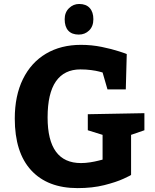

<svg xmlns="http://www.w3.org/2000/svg" viewBox="-20 -945 790 977"><path d="M389.2 -591.8Q307.1 -591.8 264.6 -531Q222.2 -470.2 222.2 -347.2Q222.2 -115.2 392.1 -115.2Q415 -115.2 439.5 -119.1Q463.9 -123 480.5 -127.4Q497.1 -131.8 502 -132.8V-258.8L426.8 -282.2V-363.8L714.8 -369.1V-282.2L647 -258.8V-55.2Q647 -53.2 608.9 -35.6Q570.8 -18.1 510.5 -2.9Q450.2 12.2 375 12.2Q222.2 12.2 138.7 -78.4Q55.2 -168.9 55.2 -341.8Q55.2 -458 96.7 -542.5Q138.2 -627 214.1 -671.9Q290 -716.8 392.1 -716.8Q446.3 -716.8 497.6 -706.3Q548.8 -695.8 586.9 -683.3Q625 -670.9 625 -669.9L620.1 -490.2H526.9L502 -576.2Q498 -577.1 483.6 -581.1Q469.2 -585 443.6 -588.4Q418 -591.8 389.2 -591.8ZM382.8 -924.8Q418 -924.8 436.5 -904.3Q455.1 -883.8 455.1 -847.2Q455.1 -811 433.6 -790Q412.1 -769 380.9 -769Q345.7 -769 327.4 -789.1Q309.1 -809.1 309.1 -847.2Q309.1 -881.8 331.1 -903.3Q353 -924.8 382.8 -924.8Z"/></svg>

Font: Kadwa
Style: Regular
Weight: 400
Designer: Sol Matas
Foundry: Sol Matas
Version: Version 1.000;PS 001.000;hotconv 1.0.70;makeotf.lib2.5.58329